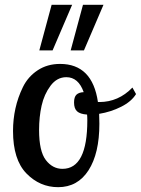

<svg xmlns="http://www.w3.org/2000/svg" viewBox="-20 -770 584 796"><path d="M34 -227Q34 -275 44 -320.5Q54 -366 75 -409Q96 -452 136 -478.5Q176 -505 229 -505Q363 -505 386 -347H392Q471 -347 529 -407L544 -380Q525 -349 482.5 -327.5Q440 -306 391 -298Q391 -292 391.5 -278Q392 -264 392 -257Q392 -134 347 -64Q302 6 221 6Q145 6 89.5 -51Q34 -108 34 -227ZM142 -231Q142 -143 170 -106.5Q198 -70 239 -70Q342 -70 342 -271Q342 -287 341 -295Q312 -297 299.5 -308.5Q287 -320 287 -345Q287 -368 297 -377.5Q307 -387 327 -388Q305 -450 255 -450Q216 -450 189.5 -414.5Q163 -379 152.5 -332Q142 -285 142 -231ZM143 -561 194 -750H279L198 -561ZM273 -561 324 -750H409L328 -561Z"/></svg>

Font: Lobster Two
Style: Regular
Weight: 400
Designer: Pablo Impallari
Foundry: Pablo Impallari. www.impallari.com
Version: Version 1.006